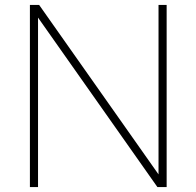

<svg xmlns="http://www.w3.org/2000/svg" viewBox="-20 -760 798 780"><path d="M101.5 0V-740H139L624 -51.5V-740H657V0H619.5L134.5 -688.5V0Z"/></svg>

Font: Encode Sans SemiExpanded SemiExpanded Thin
Style: Regular
Weight: 100
Width: 6
Designer: Multiple Designers
Foundry: Impallari Type
Version: Version 3.000; ttfautohint (v1.8.3) -l 8 -r 50 -G 200 -x 14 